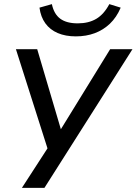

<svg xmlns="http://www.w3.org/2000/svg" viewBox="-20 -729 661 929"><path d="M86 180 220 -27V21L57 -491H160L280 -85H263L513 -491H621L195 180ZM347 -553Q297 -553 259.5 -569Q222 -585 199.5 -616Q177 -647 171 -692L231 -709Q241 -661 271.5 -638.5Q302 -616 356 -616Q409 -616 446 -638Q483 -660 509 -709L564 -692Q544 -645 512 -614.5Q480 -584 438.5 -568.5Q397 -553 347 -553Z"/></svg>

Font: Nunito Sans 10pt SemiExpanded Medium
Style: Italic
Weight: 500
Width: 6
Italic angle: -9°
Designer: Vernon Adams
Foundry: Vernon Adams
Version: Version 3.101;gftools[0.9.27]